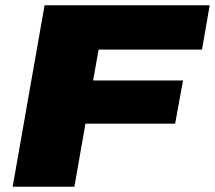

<svg xmlns="http://www.w3.org/2000/svg" viewBox="-20 -708 815 728"><path d="M28 0 149 -688H775L746 -520H354L333 -403H674L644 -239H304L262 0Z"/></svg>

Font: Archivo SemiExpanded Black
Style: Italic
Weight: 900
Width: 6
Italic angle: -10°
Designer: Hector Gatti
Foundry: Omnibus-Type
Version: Version 2.001